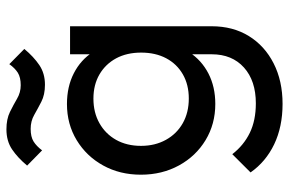

<svg xmlns="http://www.w3.org/2000/svg" viewBox="-176 -544 929 618"><g transform="rotate(-90 289.0 -235.5)"><path d="M263 209Q189.5 209 133.2 182.1Q77 155.2 42.5 106L101.2 47.2Q129.8 84 169.8 103.5Q209.8 123 264.8 123Q337.5 123 380.1 84.8Q422.8 46.5 422.8 -19.2V-137L439.2 -243.5L422.8 -350V-475H513V-19.2Q513 49.2 481.5 100.4Q450 151.5 393.6 180.2Q337.2 209 263 209ZM263 -7.5Q198.2 -7.5 146.5 -38.8Q94.8 -70 65 -124.5Q35.2 -179 35.2 -247Q35.2 -314.8 64.9 -368.5Q94.5 -422.2 146.2 -453.6Q198 -485 262.5 -485Q318.5 -485 361.6 -462.9Q404.8 -440.8 430.1 -401.4Q455.5 -362 458.2 -309V-183.2Q455.2 -131.2 429.5 -91.5Q403.8 -51.8 360.9 -29.6Q318 -7.5 263 -7.5ZM280.5 -92.8Q324.8 -92.8 358.1 -111.9Q391.5 -131 409.9 -165.5Q428.2 -200 428.2 -246.2Q428.2 -292.2 409.8 -326.6Q391.2 -361 357.9 -380.4Q324.5 -399.8 280 -399.8Q235.2 -399.8 200.9 -380.4Q166.5 -361 147.2 -326.6Q128 -292.2 128 -246.5Q128 -201.5 147.4 -166.5Q166.8 -131.5 201.1 -112.1Q235.5 -92.8 280.5 -92.8ZM324.8 -555.8Q292.5 -555.8 269.9 -567.5Q247.2 -579.2 227.4 -590.5Q207.5 -601.8 182.8 -601.8Q157 -601.8 142 -592.4Q127 -583 113.5 -565L64.5 -613.2Q89.8 -643.5 116.6 -661.6Q143.5 -679.8 181.2 -679.8Q214.2 -679.8 237.1 -668.5Q260 -657.2 280 -645.5Q300 -633.8 323.2 -633.8Q348.5 -633.8 363.4 -643.1Q378.2 -652.5 391 -670.5L440 -622.2Q414.8 -592 388 -573.9Q361.2 -555.8 324.8 -555.8Z"/></g></svg>

Font: Marine Company Thin
Style: Regular
Weight: 100
Designer: Rodrigo Fuenzalida
Foundry: fragTYPE
Version: Version 1.000